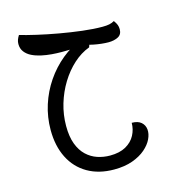

<svg xmlns="http://www.w3.org/2000/svg" viewBox="-147 -730 1250 1334"><g transform="rotate(-15 478.0 -63.0)"><path d="M510 474Q400 474 319.5 427.5Q239 381 196 295.5Q153 210 153 95Q153 2 180.5 -84Q208 -170 258 -243.5Q308 -317 375.5 -372.5Q443 -428 524 -460L454 -410L366 -409Q334 -409 296.5 -412Q259 -415 222.5 -423Q186 -431 156.5 -445.5Q127 -460 109 -483.5Q91 -507 91 -540Q91 -556 96 -570Q101 -584 111 -600Q159 -586 230.5 -569.5Q302 -553 383.5 -538.5Q465 -524 544.5 -514.5Q624 -505 688 -505Q717 -505 736.5 -509Q756 -513 773 -523Q787 -504 792.5 -489.5Q798 -475 798 -458Q798 -420 769 -405Q740 -390 700 -390Q678 -390 650 -393Q622 -396 594.5 -401.5Q567 -407 546 -414L573 -430L560 -391Q498 -368 444.5 -319.5Q391 -271 350.5 -205Q310 -139 287 -62Q264 15 264 96Q264 173 284 226Q304 279 338.5 311.5Q373 344 416.5 358.5Q460 373 507 373Q576 373 621 347.5Q666 322 688 280.5Q710 239 710 192Q754 192 777.5 212.5Q801 233 804 265Q807 297 790 333Q773 369 736 401Q699 433 642.5 453.5Q586 474 510 474Z"/></g></svg>

Font: Lemonada
Style: Regular
Weight: 400
Designer: Mohamed Gaber (Arabic), Eduardo Tunni (Latin)
Foundry: Kief Type Foundry
Version: Version 4.005